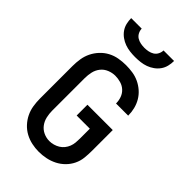

<svg xmlns="http://www.w3.org/2000/svg" viewBox="-267 -981 1083 1083"><g transform="rotate(45 275.0 -439.0)"><path d="M268 12Q240 12 212 6Q184 0 159 -13.5Q134 -27 114.5 -48Q95 -69 82.5 -94.5Q70 -120 65.5 -148.5Q61 -177 61 -205V-465Q61 -494 65.5 -522.5Q70 -551 82.5 -576.5Q95 -602 115 -623.5Q135 -645 160.5 -658.5Q186 -672 214.5 -677Q243 -682 271 -682Q298 -682 324.5 -678Q351 -674 375.5 -662.5Q400 -651 420.5 -633Q441 -615 454.5 -592Q468 -569 474.5 -543Q481 -517 481 -490V-489H384V-490Q384 -512 376.5 -533Q369 -554 353 -569Q337 -584 315 -590.5Q293 -597 271 -597Q247 -597 223.5 -587.5Q200 -578 184.5 -558.5Q169 -539 163.5 -514.5Q158 -490 158 -465V-205Q158 -181 163.5 -157Q169 -133 183.5 -113.5Q198 -94 220.5 -83.5Q243 -73 268 -73Q284 -73 300 -77.5Q316 -82 330 -90.5Q344 -99 354.5 -112Q365 -125 371 -140.5Q377 -156 378.5 -172.5Q380 -189 380 -205V-284H275V-370H477V-205Q477 -176 474 -147.5Q471 -119 458.5 -93Q446 -67 425.5 -46.5Q405 -26 379.5 -13Q354 0 325.5 6Q297 12 268 12ZM275 -750Q254 -750 233 -752.5Q212 -755 192.5 -762Q173 -769 155.5 -781.5Q138 -794 126 -811Q114 -828 109 -848.5Q104 -869 104 -890H188Q188 -875 195.5 -860.5Q203 -846 216 -838Q229 -830 244.5 -827Q260 -824 275 -824Q290 -824 305.5 -827Q321 -830 334 -838Q347 -846 354.5 -860.5Q362 -875 362 -890H446Q446 -869 441 -848.5Q436 -828 424 -811Q412 -794 394.5 -781.5Q377 -769 357.5 -762Q338 -755 317 -752.5Q296 -750 275 -750Z"/></g></svg>

Font: Lode Dark
Style: Bold
Weight: 700
Monospace: yes
Designer: Belleve Invis
Foundry: Belleve Invis
Version: Version 29.2.0; ttfautohint (v1.8.3)